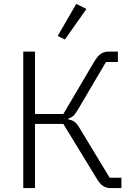

<svg xmlns="http://www.w3.org/2000/svg" viewBox="-20 -962 684 982"><path d="M99 0V-698H159V-379H304L462 -647Q479 -675 495.5 -686.5Q512 -698 536 -698H583V-645H522L379 -402Q364 -377 354 -368.5Q344 -360 329 -355V-351Q347 -349 361 -339Q375 -329 390 -302L541 -53H601V0H544Q525 0 508.5 -10Q492 -20 475 -48L304 -328H159V0ZM422 -916 312 -760 275 -778 370 -942Z"/></svg>

Font: IBM Plex Sans Light
Style: Regular
Weight: 300
Designer: Mike Abbink, Paul van der Laan, Pieter van Rosmalen
Foundry: Bold Monday
Version: Version 3.201